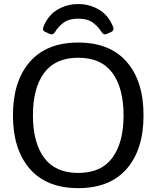

<svg xmlns="http://www.w3.org/2000/svg" viewBox="-20 -928 784 962"><path d="M199.2 -797.9Q223.6 -854.5 270.5 -881.1Q317.4 -907.7 372.1 -907.7Q426.8 -907.7 473.6 -881.1Q520.5 -854.5 544.9 -797.9Q554.7 -775.9 538.6 -768.6L514.6 -757.8Q498.5 -751 488.3 -768.1Q471.7 -795.4 444.8 -814.9Q418 -834.5 372.1 -834.5Q326.2 -834.5 299.3 -814.9Q272.5 -795.4 255.9 -768.1Q245.6 -751 229.5 -757.8L205.6 -768.6Q189.5 -775.9 199.2 -797.9ZM44.9 -350.1Q44.9 -521 129.2 -617.9Q213.4 -714.8 372.1 -714.8Q530.8 -714.8 615 -617.9Q699.2 -521 699.2 -350.1Q699.2 -179.2 615 -82.3Q530.8 14.6 372.1 14.6Q213.4 14.6 129.2 -82.3Q44.9 -179.2 44.9 -350.1ZM145 -350.1Q145 -213.4 201.2 -137.5Q257.3 -61.5 372.1 -61.5Q486.8 -61.5 543 -137.5Q599.1 -213.4 599.1 -350.1Q599.1 -486.8 543 -562.7Q486.8 -638.7 372.1 -638.7Q257.3 -638.7 201.2 -562.7Q145 -486.8 145 -350.1Z"/></svg>

Font: Istok
Style: Regular
Weight: 500
Designer: Andrey V. Panov
Foundry: Andrey V. Panov
Version: Version 1.0.3